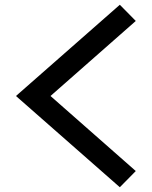

<svg xmlns="http://www.w3.org/2000/svg" viewBox="-20 -803 640 806"><path d="M483 -17 47 -400 483 -783 550 -715 192 -400 550 -85Z"/></svg>

Font: Victor Mono Thin
Style: Regular
Weight: 100
Monospace: yes
Designer: Rune Bjørnerås
Version: Version 1.561;gftools[0.9.30]